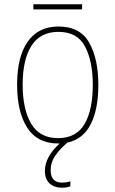

<svg xmlns="http://www.w3.org/2000/svg" viewBox="-20 -661 540 898"><path d="M364 -617V-641H136V-617ZM269 217Q293 217 309 210V187Q293 193 270 193Q217 193 217 135Q217 98 238.5 67Q260 36 295 6Q369 -10 404.5 -80.5Q440 -151 440 -264Q440 -385 397.5 -461Q355 -537 253 -537Q159 -537 109.5 -466Q60 -395 60 -265Q60 -137 107.5 -63.5Q155 10 251 10Q255 10 259 10Q190 73 190 138Q190 177 212 197Q234 217 269 217ZM86 -265Q86 -383 127.5 -447.5Q169 -512 253 -512Q342 -512 378 -443Q414 -374 414 -265Q414 -147 375.5 -81Q337 -15 251 -15Q166 -15 126 -82Q86 -149 86 -265Z"/></svg>

Font: Noto Sans Mono UI Condensed Thin
Style: Regular
Weight: 250
Width: 3
Designer: Monotype Design team
Foundry: Monotype Imaging Inc.
Version: 1.000